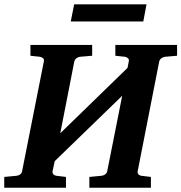

<svg xmlns="http://www.w3.org/2000/svg" viewBox="-37 -882 852 902"><path d="M794.9 -620.1 737.8 -615.2Q729 -614.3 721.2 -608.4Q713.4 -602.5 710.9 -592.8L609.9 -78.1Q607.9 -68.4 613.5 -62.7Q619.1 -57.1 627 -56.2L671.9 -50.8V0H382.8V-50.8L439.9 -56.2Q449.2 -57.1 457 -62.7Q464.8 -68.4 466.8 -78.1L537.1 -432.1L220.2 -125L210 -78.1Q208.5 -68.4 214.1 -62.7Q219.7 -57.1 228 -56.2L272.9 -50.8V0H-17.1V-50.8L41 -56.2Q50.3 -57.1 57.9 -62.7Q65.4 -68.4 66.9 -78.1L168.9 -592.8Q171.4 -602.5 165.8 -607.9Q160.2 -613.3 150.9 -615.2L106 -620.1V-670.9H396V-620.1L337.9 -615.2Q330.1 -614.3 322.3 -608.4Q314.5 -602.5 312 -592.8L246.1 -255.9L562 -563L567.9 -592.8Q570.3 -602.5 564.7 -607.9Q559.1 -613.3 550.8 -615.2L504.9 -620.1V-670.9H794.9ZM651.4 -861.8 636.2 -781.2H295.4L311.5 -861.8Z"/></svg>

Font: Charis
Style: Bold Italic
Weight: 700
Italic angle: -11°
Designer: Walt Agee, Miriam Martin, Annie Olsen, Victor Gaultney, Lorna Priest, Alan Ward, Bob Hallissy, Martin Hosken, Sharon Cor
Foundry: SIL Global
Version: Version 7.000